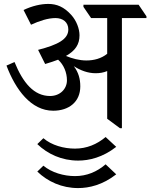

<svg xmlns="http://www.w3.org/2000/svg" viewBox="-20 -647 766 978"><path d="M251 -83C331 -83 389 -128 389 -207C389 -245 380 -278 356 -310C390 -288 428 -274 467 -274C488 -274 507 -277 526 -285V-42L591 6H601V-555H726V-564L686 -623H405V-612L444 -555H526V-373C496 -349 459 -339 420 -339C384 -339 347 -349 316 -362C364 -389 385 -421 385 -467C385 -500 370 -541 343 -571C306 -612 269 -627 226 -627C188 -627 144 -617 100 -596L138 -521C181 -541 225 -555 263 -555C300 -555 328 -534 328 -497C328 -447 275 -419 174 -393L210 -321C235 -328 257 -336 276 -343C305 -317 321 -277 321 -238C321 -194 286 -158 235 -158C153 -158 97 -225 54 -331L13 -313C59 -191 138 -83 251 -83ZM378 171C434 171 503 155 572 101L518 51C474 88 422 110 362 110C305 110 243 93 201 57L170 87C223 138 295 171 378 171ZM378 311C434 311 503 295 572 241L518 190C474 228 422 250 362 250C305 250 243 232 201 197L170 227C223 278 295 311 378 311Z"/></svg>

Font: Noto Serif Devanagari
Style: Regular
Weight: 400
Designer: Universal Thirst, Indian Type Foundry and the Monotype Design Team
Foundry: Monotype Imaging Inc.
Version: Version 2.004